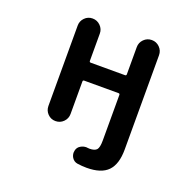

<svg xmlns="http://www.w3.org/2000/svg" viewBox="-160 -923 1320 1297"><g transform="rotate(20 500.0 -274.0)"><path d="M594.7 207Q562.5 207 528.3 202.1Q502 198.2 487.3 174.8Q477.5 158.2 477.5 139.6Q477.5 132.8 479.5 125Q484.4 100.6 506.8 87.9Q525.4 77.1 546.9 77.1Q550.8 77.1 555.7 78.1Q562.5 79.1 569.3 79.1Q606.4 79.1 621.1 62.5Q634.8 45.9 634.8 -2.9V-331.1Q634.8 -340.8 625 -340.8H378.9Q369.1 -340.8 369.1 -331.1V-97.7Q369.1 -64.5 345.7 -41Q322.3 -17.6 289.1 -17.6Q255.9 -17.6 232.9 -41Q210 -64.5 210 -97.7V-675.8Q210 -708 232.9 -731.4Q255.9 -754.9 289.1 -754.9Q322.3 -754.9 345.7 -731.4Q369.1 -708 369.1 -675.8V-479.5Q369.1 -469.7 378.9 -469.7H625Q634.8 -469.7 634.8 -479.5V-674.8Q634.8 -708 658.2 -731.4Q681.6 -754.9 714.8 -754.9Q748 -754.9 771.5 -731.4Q794.9 -708 794.9 -674.8V2.9Q794.9 108.4 747.1 157.7Q699.2 207 594.7 207Z"/></g></svg>

Font: Rounded-X Mgen+ 1m bold
Style: Bold
Weight: 700
Designer: [Source Han Sans]
Ryoko NISHIZUKA  (kana & ideographs); Paul D. Hunt (Latin, Greek & Cyrillic); Wenlong ZHANG  (bopomofo
Version: Version 1.059.20150602